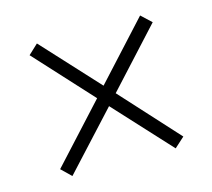

<svg xmlns="http://www.w3.org/2000/svg" viewBox="-70 -653 651 589"><g transform="rotate(-15 255.0 -359.0)"><path d="M92 -148 256 -326 420 -148 452 -177 286 -359 452 -540 420 -570 256 -391 92 -569 61 -540 227 -359 61 -178Z"/></g></svg>

Font: Noto Serif Bengali SemiCondensed Light
Style: Regular
Weight: 300
Width: 4
Designer: Juan Bruce, Universal Thirst, Indian Type Foundry and the Monotype Design Team.
Foundry: Monotype Imaging Inc.
Version: Version 2.003